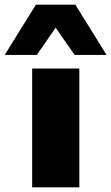

<svg xmlns="http://www.w3.org/2000/svg" viewBox="-62 -798 474 818"><path d="M75 0V-506H276V0ZM-42 -564 91 -778H259L392 -564H256L175 -680L95 -564Z"/></svg>

Font: Nunito Sans 7pt SemiExpanded Black
Style: Regular
Weight: 900
Width: 6
Designer: Vernon Adams
Foundry: Vernon Adams
Version: Version 3.101;gftools[0.9.27]